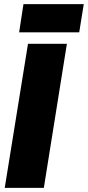

<svg xmlns="http://www.w3.org/2000/svg" viewBox="-20 -913 427 933"><path d="M3 0 116 -700H305L193 0ZM73 -756 94 -893H387L365 -756Z"/></svg>

Font: Georama ExtraCondensed Thin ExtraBold
Style: Italic
Weight: 800
Italic angle: -9°
Version: Version 1.001